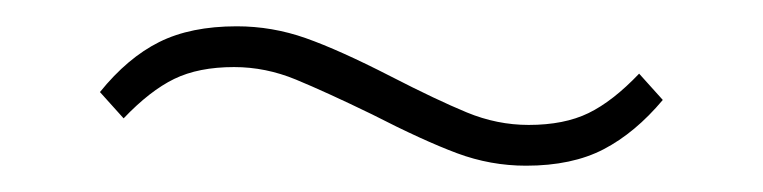

<svg xmlns="http://www.w3.org/2000/svg" viewBox="-20 -377 580 146"><path d="M380 -251Q353 -251 327.5 -260.5Q302 -270 263 -290Q228 -307 205 -316.5Q182 -326 158 -326Q131 -326 112.5 -317Q94 -308 74 -287L56 -307Q77 -333 101 -345Q125 -357 160 -357Q187 -357 212.5 -348Q238 -339 277 -319Q312 -301 335 -291.5Q358 -282 382 -282Q409 -282 427.5 -291Q446 -300 466 -321L484 -301Q463 -276 439 -263.5Q415 -251 380 -251Z"/></svg>

Font: IBM Plex Sans Cond ExtLt
Style: Regular
Weight: 200
Width: 3
Designer: Mike Abbink, Paul van der Laan, Pieter van Rosmalen
Foundry: Bold Monday
Version: Version 1.3